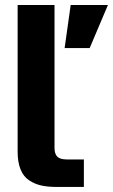

<svg xmlns="http://www.w3.org/2000/svg" viewBox="-20 -740 447 760"><path d="M49.8 -720.2H195.8V-154.8Q195.8 -130.9 206.8 -119.9Q217.8 -108.9 244.1 -108.9H312V0H205.1Q169.9 0 144 -5.6Q118.2 -11.2 95.7 -25.9Q73.2 -40.5 61.5 -69.1Q49.8 -97.7 49.8 -140.1ZM235.8 -549.8 259.8 -720.2H407.2L335 -549.8Z"/></svg>

Font: Aspekta 400
Style: Bold
Weight: 700
Designer: Ivo Dolenc
Version: Version 2.000